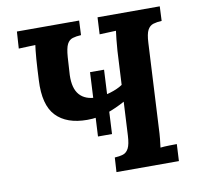

<svg xmlns="http://www.w3.org/2000/svg" viewBox="-78 -782 891 863"><g transform="rotate(-10 367.0 -350.0)"><path d="M331 -172 346 -463H410L395 -172ZM385 0 389 -66Q411 -67 427 -72Q443 -77 452.5 -95Q462 -113 464 -153L472 -306Q432 -284 389.5 -269Q347 -254 297 -254Q203 -254 155 -304.5Q107 -355 113 -467Q114 -492 115.5 -516.5Q117 -541 118.5 -563Q120 -585 122 -601.5Q124 -618 125 -626L49 -623L54 -700H338L335 -634Q313 -633 296.5 -628Q280 -623 271 -605.5Q262 -588 259 -547L254 -466Q252 -405 278 -375.5Q304 -346 356 -346Q385 -346 419.5 -356.5Q454 -367 476 -382L484 -536Q486 -563 488.5 -588Q491 -613 493 -626L418 -623L422 -700H706L703 -634Q681 -633 664.5 -628Q648 -623 638.5 -605.5Q629 -588 627 -547L607 -164Q606 -137 603.5 -112Q601 -87 599 -74Q615 -76 639.5 -76.5Q664 -77 674 -77L670 0Z"/></g></svg>

Font: Lora Italic
Style: Italic
Weight: 400
Italic angle: -3°
Designer: Olga Karpushina, Alexei Vanyashin (Cyrillic)
Foundry: Cyreal
Version: Version 2.210; ttfautohint (v1.8.1.43-b0c9)